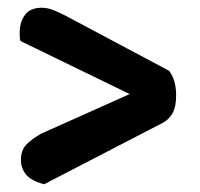

<svg xmlns="http://www.w3.org/2000/svg" viewBox="-20 -538 516 496"><path d="M33 -432Q31 -437 31 -443.5Q31 -450 31 -455Q31 -481 44.5 -499.5Q58 -518 88 -518Q103 -518 119 -511.5Q135 -505 152 -496L417 -355Q435 -331 435 -292Q435 -263 426.5 -247Q418 -231 403 -222L94 -62Q60 -71 47 -87.5Q34 -104 34 -124Q34 -150 48 -164.5Q62 -179 87 -193L315 -295Z"/></svg>

Font: Baloo Thambi 2 SemiBold
Style: Regular
Weight: 600
Designer: Aadarsh Rajan and Ek Type
Foundry: Ek Type
Version: Version 1.640;hotconv 1.0.111;makeotfexe 2.5.65597; ttfautoh